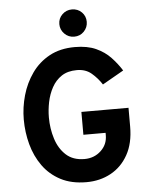

<svg xmlns="http://www.w3.org/2000/svg" viewBox="-61 -964 803 1025"><g transform="rotate(-5 341.0 -451.0)"><path d="M361 12Q280.5 12 222.8 -18.2Q165 -48.5 128 -100.2Q91 -152 73.5 -216.8Q56 -281.5 56 -350Q56 -415 74.2 -479.2Q92.5 -543.5 129.8 -596.2Q167 -649 224.5 -680.5Q282 -712 361 -712Q428 -712 474.2 -691Q520.5 -670 552.2 -636.2Q584 -602.5 607.5 -565L493.5 -500Q470.5 -535.5 439.2 -562Q408 -588.5 361 -588.5Q312 -588.5 279.2 -566.8Q246.5 -545 227 -509.2Q207.5 -473.5 199 -431.8Q190.5 -390 190.5 -350Q190.5 -289.5 207.8 -235Q225 -180.5 262.5 -146.2Q300 -112 361 -112Q413 -112 449 -145.5Q485 -179 485 -228.5V-241.5H366V-364H618.5V-263Q618.5 -174 584.2 -112.8Q550 -51.5 491.8 -19.8Q433.5 12 361 12ZM363 -767.5Q332.5 -767.5 311 -789.2Q289.5 -811 289.5 -841Q289.5 -871.5 311 -892.5Q332.5 -913.5 363 -913.5Q394.5 -913.5 415.5 -892.5Q436.5 -871.5 436.5 -841Q436.5 -811 415.5 -789.2Q394.5 -767.5 363 -767.5Z"/></g></svg>

Font: Overpass
Style: Bold
Weight: 700
Designer: Delve Withrington, Dave Bailey, Thomas Jockin
Foundry: Delve Fonts LLC
Version: Version 4.000; ttfautohint (v1.8.3)